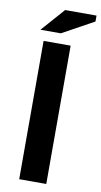

<svg xmlns="http://www.w3.org/2000/svg" viewBox="-96 -914 505 957"><g transform="rotate(10 156.0 -435.0)"><path d="M49 0ZM74 -700H211V0H74ZM153 -870H312V-840L152 -752H49Z"/></g></svg>

Font: PT Sans
Style: Bold
Weight: 700
Version: Version 2.003W OFL; ttfautohint (v1.6)